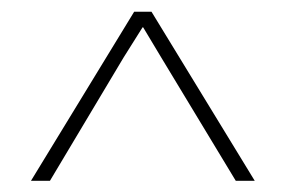

<svg xmlns="http://www.w3.org/2000/svg" viewBox="-20 -791 499 336"><path d="M34.2 -474.6 214.8 -770.5H245.1L425.8 -474.6H392.6L262.7 -689.5L230.5 -743.2H229.5L196.3 -690.4L67.4 -474.6Z"/></svg>

Font: Gothic A1 Thin
Style: Regular
Weight: 250
Designer: HanYang I&C Co.,Ltd.
Foundry: HanYang I&C Co.,Ltd.
Version: Version 2.50